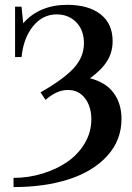

<svg xmlns="http://www.w3.org/2000/svg" viewBox="-20 -696 537 784"><path d="M35.2 67.9V30.3Q96.7 30.3 154.5 12.5Q212.4 -5.4 256.3 -36.1Q300.3 -66.9 326.7 -112.1Q353 -157.2 353 -208.5Q353 -260.3 327.4 -294.4Q301.8 -328.6 256.8 -328.6Q211.9 -328.6 166 -288.1L145.5 -318.8Q241.2 -373.5 282 -418.7Q322.8 -463.9 322.8 -519Q322.8 -573.2 291.3 -605.2Q259.8 -637.2 211.4 -637.2Q153.8 -637.2 114.7 -588.6Q75.7 -540 67.9 -462.9H41.5V-668.9H67.9L74.7 -601.1Q141.1 -676.3 254.9 -676.3Q340.8 -676.3 390.4 -637.9Q439.9 -599.6 439.9 -527.8Q439.9 -482.9 417.5 -446.8Q395 -410.6 347.7 -376.5Q412.6 -359.4 444.3 -316.2Q476.1 -272.9 476.1 -210.4Q476.1 -123.5 418.2 -59.8Q360.4 3.9 261.5 35.9Q162.6 67.9 35.2 67.9Z"/></svg>

Font: Elstob 18pt Medium
Style: Regular
Weight: 500
Designer: Peter S. Baker
Version: Version 1.015